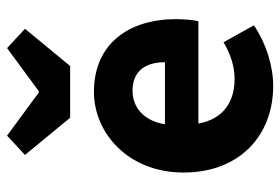

<svg xmlns="http://www.w3.org/2000/svg" viewBox="-148 -652 812 557"><g transform="rotate(-90 258.5 -374.0)"><path d="M87 -708 195 -577H345L453 -708L397 -760L272 -668H268L143 -760ZM36 -248C36 -84 145 12 287 12C346 12 412 -9 463 -44L414 -132C378 -111 344 -100 307 -100C241 -100 191 -133 178 -205H475C478 -217 481 -244 481 -270C481 -405 411 -508 270 -508C151 -508 36 -409 36 -248ZM356 -302H176C186 -365 227 -396 273 -396C332 -396 356 -357 356 -302Z"/></g></svg>

Font: Cambridge Sans Bold
Style: Regular
Weight: 700
Version: Version 2.020;PS 002.020;hotconv 1.0.88;makeotf.lib2.5.64775